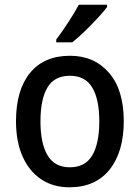

<svg xmlns="http://www.w3.org/2000/svg" viewBox="-20 -786 594 816"><path d="M506 -271Q506 -141 446 -65.5Q386 10 275 10Q206 10 155 -24Q104 -58 76 -121Q48 -184 48 -271Q48 -403 107.5 -476Q167 -549 278 -549Q380 -549 443 -477Q506 -405 506 -271ZM152 -270Q152 -177 182 -126Q212 -75 277 -75Q342 -75 372 -125.5Q402 -176 402 -271Q402 -364 372 -414Q342 -464 277 -464Q211 -464 181.5 -414Q152 -364 152 -270ZM435 -756Q421 -737 394.5 -708.5Q368 -680 339 -652Q310 -624 287 -606H219V-618Q243 -650 270 -691Q297 -732 315 -766H435Z"/></svg>

Font: Noto Sans Thai SemCond Med
Style: Regular
Weight: 500
Width: 4
Designer: Monotype Design Team
Foundry: Monotype Imaging Inc.
Version: Version 2.002; ttfautohint (v1.8.4.7-5d5b)